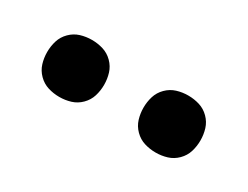

<svg xmlns="http://www.w3.org/2000/svg" viewBox="-31 -869 512 397"><g transform="rotate(30 225.0 -670.0)"><path d="M340 -602Q326 -602 313 -606Q300 -610 290 -620Q280 -630 276 -643Q272 -656 272 -670Q272 -684 276 -697Q280 -710 290 -720Q300 -730 313 -734Q326 -738 340 -738Q354 -738 367 -734Q380 -730 390 -720Q400 -710 404 -697Q408 -684 408 -670Q408 -656 404 -643Q400 -630 390 -620Q380 -610 367 -606Q354 -602 340 -602ZM110 -602Q96 -602 83 -606Q70 -610 60 -620Q50 -630 46 -643Q42 -656 42 -670Q42 -684 46 -697Q50 -710 60 -720Q70 -730 83 -734Q96 -738 110 -738Q124 -738 137 -734Q150 -730 160 -720Q170 -710 174 -697Q178 -684 178 -670Q178 -656 174 -643Q170 -630 160 -620Q150 -610 137 -606Q124 -602 110 -602Z"/></g></svg>

Font: Iosevka Book
Style: Bold
Weight: 700
Designer: Belleve Invis
Foundry: Belleve Invis
Version: Version 28.0.7; ttfautohint (v1.8.3)